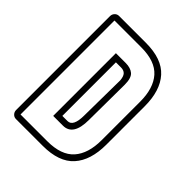

<svg xmlns="http://www.w3.org/2000/svg" viewBox="-204 -834 948 948"><g transform="rotate(45 270.0 -360.0)"><path d="M476 -226Q476 -117 423.5 -58.5Q371 0 258 0H71Q58 0 49 -9.5Q40 -19 40 -32V-688Q40 -701 49 -710.5Q58 -720 71 -720H258Q371 -720 423.5 -661.5Q476 -603 476 -494ZM222 -173H258Q297 -173 297 -252L300 -499Q298 -525 287.5 -536Q277 -547 258 -547H222ZM190 -579H258Q293 -579 312 -562.5Q331 -546 331 -499L329 -252Q329 -141 258 -141H190ZM444 -494Q444 -588 399.5 -638Q355 -688 258 -688H71V-32H258Q355 -32 399.5 -82Q444 -132 444 -226Z"/></g></svg>

Font: Lichte PostBus
Style: Regular
Weight: 400
Designer: Peter Wiegel
Version: Version 1.001